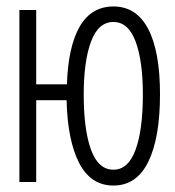

<svg xmlns="http://www.w3.org/2000/svg" viewBox="-20 -563 540 594"><path d="M40 0V-532H92V-302H187Q191 -420 227 -481.5Q263 -543 331 -543Q402 -543 438.5 -473.5Q475 -404 475 -271Q475 -137 439 -63Q403 11 331 11Q261 11 225 -58.5Q189 -128 186 -253H92V0ZM331 -38Q377 -38 399.5 -100Q422 -162 422 -271Q422 -374 399.5 -434.5Q377 -495 331 -495Q284 -495 261.5 -434Q239 -373 239 -271Q239 -162 261.5 -100Q284 -38 331 -38Z"/></svg>

Font: Noto Sans Mono ExtraCondensed Light
Style: Regular
Weight: 300
Width: 2
Designer: Monotype Design Team
Foundry: Monotype Imaging Inc.
Version: Version 2.014; ttfautohint (v1.8.4.7-5d5b)